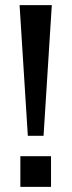

<svg xmlns="http://www.w3.org/2000/svg" viewBox="-20 -725 278 745"><path d="M88 -198 56 -705H181L149 -198ZM59 -119H178V0H59Z"/></svg>

Font: wassup Sans
Style: Medium
Weight: 600
Version: Version 2.001